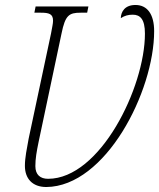

<svg xmlns="http://www.w3.org/2000/svg" viewBox="-20 -740 639 771"><path d="M166 11C404 9 599 -372 599 -615C599 -682 572 -720 524 -720C481 -720 466 -693 465 -667C480 -677 495 -681 513 -681C543 -681 562 -663 562 -605C562 -389 382 -22 173 -22C142 -22 122 -38 122 -73C122 -103 127 -131 135 -170L227 -605C242 -679 257 -689 304 -689H330L335 -714H123L118 -689H144C177 -689 193 -684 193 -657C193 -645 189 -629 185 -606L95 -183C88 -144 80 -107 80 -74C80 -24 109 11 166 11Z"/></svg>

Font: Noto Serif Condensed ExtraLight
Style: Italic
Weight: 200
Width: 3
Italic angle: -12°
Designer: Monotype Design Team
Foundry: Monotype Imaging Inc.
Version: Version 2.013